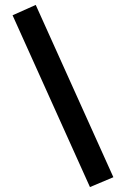

<svg xmlns="http://www.w3.org/2000/svg" viewBox="-20 -732 511 779"><path d="M440 -13 345 27 31 -670 125 -712Z"/></svg>

Font: TitilliumWeb-SemiBold
Style: SemiBold
Weight: 600
Version: Version 1.001;PS 57.000;hotconv 1.0.70;makeotf.lib2.5.55311